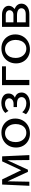

<svg xmlns="http://www.w3.org/2000/svg" viewBox="1202 -1668 476 2921"><g transform="rotate(-90 1440.5 -208.0)"><path d="M74 0 93 -414H144L136 0ZM466 0 462 -378 489 -393 319 -22H286L124 -372L129 -414H171L320 -105H301L446 -414H522L541 0Z M869 9Q808 9 759.5 -18Q711 -45 683.5 -93Q656 -141 656 -202Q656 -267 685.5 -317.5Q715 -368 767 -396.5Q819 -425 885 -425Q946 -425 993.5 -398Q1041 -371 1069 -323.5Q1097 -276 1097 -214Q1097 -150 1067.5 -99Q1038 -48 987 -19.5Q936 9 869 9ZM880 -46Q923 -46 953 -68Q983 -90 998 -126.5Q1013 -163 1013 -206Q1013 -257 994.5 -293.5Q976 -330 944.5 -350Q913 -370 874 -370Q832 -370 801.5 -348.5Q771 -327 755 -291.5Q739 -256 739 -211Q739 -160 758 -123Q777 -86 809 -66Q841 -46 880 -46Z M1319 10Q1266 10 1226.5 -8Q1187 -26 1163 -51L1193 -108Q1218 -78 1254 -62Q1290 -46 1327 -46Q1371 -46 1397 -66Q1423 -86 1423 -118Q1423 -149 1399.5 -168.5Q1376 -188 1316 -188H1272V-240H1316Q1360 -240 1382.5 -259.5Q1405 -279 1405 -307Q1405 -333 1383.5 -351.5Q1362 -370 1322 -370Q1289 -370 1260 -355.5Q1231 -341 1213 -318L1182 -365Q1211 -397 1251.5 -411.5Q1292 -426 1334 -426Q1397 -426 1437.5 -398.5Q1478 -371 1478 -318Q1478 -281 1459 -255Q1440 -229 1408.5 -216.5Q1377 -204 1339 -204V-230Q1411 -230 1452 -202.5Q1493 -175 1493 -119Q1493 -79 1469.5 -50Q1446 -21 1407 -5.5Q1368 10 1319 10Z M1605 0V-416H1684V0ZM1646 -356V-416H1891V-356Z M2149 9Q2088 9 2039.5 -18Q1991 -45 1963.5 -93Q1936 -141 1936 -202Q1936 -267 1965.5 -317.5Q1995 -368 2047 -396.5Q2099 -425 2165 -425Q2226 -425 2273.5 -398Q2321 -371 2349 -323.5Q2377 -276 2377 -214Q2377 -150 2347.5 -99Q2318 -48 2267 -19.5Q2216 9 2149 9ZM2160 -46Q2203 -46 2233 -68Q2263 -90 2278 -126.5Q2293 -163 2293 -206Q2293 -257 2274.5 -293.5Q2256 -330 2224.5 -350Q2193 -370 2154 -370Q2112 -370 2081.5 -348.5Q2051 -327 2035 -291.5Q2019 -256 2019 -211Q2019 -160 2038 -123Q2057 -86 2089 -66Q2121 -46 2160 -46Z M2492 0V-416H2676Q2736 -416 2774 -388Q2812 -360 2812 -314Q2812 -282 2793 -254.5Q2774 -227 2741.5 -210.5Q2709 -194 2667 -194L2679 -237Q2754 -237 2799.5 -205.5Q2845 -174 2845 -121Q2845 -68 2802 -34Q2759 0 2683 0ZM2561 -55H2685Q2729 -55 2752 -73Q2775 -91 2775 -121Q2775 -152 2747.5 -170Q2720 -188 2664 -188H2540V-242H2675Q2708 -242 2726.5 -259Q2745 -276 2745 -302Q2745 -325 2726.5 -342Q2708 -359 2667 -359H2561Z"/></g></svg>

Font: Ysabeau Office Medium
Style: Regular
Weight: 500
Designer: Christian Thalmann (Catharsis Fonts)
Version: Version 2.001;gftools[0.9.30]; featfreeze: tnum,lnum,ss02